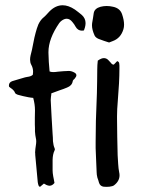

<svg xmlns="http://www.w3.org/2000/svg" viewBox="-20 -725 575 745"><path d="M297.4 -667Q312 -653.8 312 -635.3Q312 -627.4 309.6 -618.7L305.7 -606.9Q301.8 -606 297.9 -606Q281.7 -606 272.9 -622.1Q269 -629.9 261.2 -639.2Q251 -652.3 238.8 -652.3Q230 -652.3 220.2 -645.5Q213.9 -641.1 210 -635.7Q168 -574.7 168 -522.9V-520.5Q168 -505.9 169.4 -484.4L170.9 -466.3L172.4 -447.8Q178.2 -445.3 186 -445.3H188.5L196.3 -445.8L204.1 -446.8L225.6 -448.7L247.1 -449.7Q256.8 -449.7 267.1 -444.3Q276.4 -439.9 276.4 -433.1Q276.4 -427.7 270.5 -420.9L268.1 -418L265.1 -415.5Q262.2 -412.1 262.2 -409.7Q259.3 -392.6 240.2 -385.3L226.6 -379.9L212.4 -375L179.2 -362.8L178.7 -355.5L177.7 -349.1Q176.8 -341.3 176.8 -336.4L180.2 -271L184.1 -205.1L185.1 -191.4L185.5 -177.2Q187 -160.6 191.9 -149.9Q192.9 -147.9 192.9 -145.5Q192.9 -143.1 191.4 -140.6Q184.6 -126.5 184.1 -104.5V-64Q184.1 -54.2 186.5 -41L189 -28.3L191.4 -15.1Q182.6 -4.4 172.9 -4.4H170.4Q166 -4.9 160.2 -7.3L150.4 -12.7Q143.1 -6.3 135.3 0L132.3 -1.5Q130.9 -2.4 130.4 -3.4L127.9 -10.7L126.5 -18.1L116.7 -124V-128.4L116.2 -133.3Q116.2 -139.2 117.2 -147L119.1 -160.6Q120.6 -169.4 120.6 -176.3Q120.6 -183.6 119.1 -189Q116.7 -199.7 115.7 -214.8V-228.5L115.2 -241.7V-268.1L115.7 -294.9V-297.9Q115.7 -319.8 108.9 -345.2L99.6 -346.2L90.3 -347.7L69.3 -352.1L48.8 -357.4Q45.4 -358.4 42.5 -360.4Q38.6 -362.8 38.1 -365.2Q35.2 -373 27.3 -379.4L21 -383.8L15.1 -388.7Q14.6 -391.1 14.6 -393.1Q14.6 -405.8 27.8 -410.2L52.2 -417.5L77.1 -424.8L84.5 -426.3L92.3 -427.7Q102.1 -429.7 107.4 -435.1Q108.4 -440.9 108.4 -446.3Q108.4 -461.4 101.1 -474.1Q96.7 -482.4 96.7 -493.7Q96.7 -501 98.6 -509.8L104 -531.7L108.4 -553.7Q113.8 -582.5 118.2 -597.7L123 -614.3Q126 -623.5 128.9 -630.4Q137.2 -647.9 149.4 -657.7Q153.8 -661.1 160.6 -668.5L171.4 -680.2Q195.3 -704.6 223.1 -704.6Q245.6 -704.6 270.5 -688L284.2 -677.7ZM453.6 -669.9Q461.4 -647 461.4 -629.4Q461.4 -619.6 459 -611.8Q448.7 -576.7 417 -565.4Q414.1 -564.5 403.3 -560.1L392.6 -563.5L382.3 -566.9Q370.1 -570.8 362.3 -574.2Q351.1 -579.1 347.2 -586.9Q336.9 -609.4 336.9 -627Q336.9 -630.9 337.4 -634.8L340.8 -654.8L343.8 -674.8Q347.2 -692.4 370.1 -698.7Q381.8 -701.7 394 -701.7Q406.2 -701.7 418.9 -698.7Q445.8 -692.9 453.6 -669.9ZM436.5 -122.6 438.5 -89.4Q439.5 -71.3 442.4 -56.6Q443.8 -50.8 443.8 -44.9Q443.8 -22 422.4 -5.9Q417 -2 404.3 -0.5Q398.9 0 393.1 0Q387.7 0 382.3 -0.5Q368.7 -2.4 364.3 -15.6L361.3 -25.9L357.9 -35.6Q355 -47.4 355 -56.6L353 -103.5L351.1 -149.9V-174.3Q351.1 -211.9 352.1 -256.3L356 -363.3L356.9 -409.7L357.4 -456.1L357.9 -472.7L359.4 -489.7L366.2 -494.1Q370.1 -496.6 373.5 -497.6Q378.9 -499.5 383.3 -499.5Q394 -499.5 401.9 -490.2L408.2 -483.4L414.6 -476.1Q415 -475.6 417.5 -475.1L421.4 -474.1L427.7 -480.5L434.6 -487.8Q440.9 -485.8 442.4 -480.5L443.4 -470.7V-458Q443.4 -407.7 437 -332.5Q434.1 -300.3 434.1 -273.9V-266.6Q434.6 -191.4 436.5 -122.6Z"/></svg>

Font: Kurland
Style: Regular
Weight: 400
Designer: GGBot
Version: 0.22